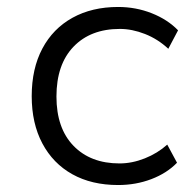

<svg xmlns="http://www.w3.org/2000/svg" viewBox="-20 -523 563 551"><path d="M319 8Q243 8 187.5 -23Q132 -54 101.5 -111.5Q71 -169 71 -247Q71 -326 101.5 -383.5Q132 -441 188 -472Q244 -503 319 -503Q370 -503 415.5 -485Q461 -467 491 -436L463 -383Q433 -411 396 -425.5Q359 -440 324 -440Q240 -440 191 -389Q142 -338 142 -246Q142 -155 191 -104.5Q240 -54 323 -54Q359 -54 395.5 -68.5Q432 -83 460 -108L488 -56Q459 -26 414.5 -9Q370 8 319 8Z"/></svg>

Font: Nunito Sans 7pt Light
Style: Regular
Weight: 300
Designer: Vernon Adams
Foundry: Vernon Adams
Version: Version 3.101;gftools[0.9.27]